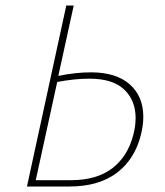

<svg xmlns="http://www.w3.org/2000/svg" viewBox="-20 -678 601 698"><path d="M501 -253Q501 -222 492 -187Q470 -99 404.5 -49.5Q339 0 232 0H78L221 -658H248L192 -402Q254 -415 311 -415Q402 -415 451.5 -371.5Q501 -328 501 -253ZM473 -249Q473 -313 431.5 -352.5Q390 -392 305 -392Q251 -392 188 -380L110 -23H238Q332 -23 388.5 -66.5Q445 -110 465 -189Q473 -221 473 -249Z"/></svg>

Font: Ysabeau Extralight
Style: Italic
Weight: 200
Italic angle: -12°
Designer: Christian Thalmann (Catharsis Fonts)
Version: Version 0.003